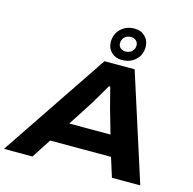

<svg xmlns="http://www.w3.org/2000/svg" viewBox="-154 -1062 1201 1192"><g transform="rotate(15 446.5 -465.5)"><path d="M537.1 -722.2Q496.6 -722.2 470.2 -748Q443.8 -773.9 443.8 -813Q443.8 -865.2 478.8 -898.2Q513.7 -931.2 566.9 -931.2Q607.9 -931.2 634.5 -904.5Q661.1 -877.9 661.1 -837.9Q661.1 -787.1 626.2 -754.6Q591.3 -722.2 537.1 -722.2ZM545.9 -778.8Q571.8 -778.8 587.9 -793.9Q604 -809.1 604 -833Q604 -850.6 591.1 -862.8Q578.1 -875 558.1 -875Q532.7 -875 516.8 -859.6Q501 -844.2 501 -818.8Q501 -802.2 513.9 -790.5Q526.9 -778.8 545.9 -778.8ZM-24.9 0 437 -687H630.9L851.1 0H668.9L629.9 -124H238.8L158.2 0ZM326.2 -256.8H590.8L545.9 -414.1Q542.5 -426.8 528.3 -482.4Q514.2 -538.1 512.2 -543.9H503.9Q459 -465.3 426.8 -413.1Z"/></g></svg>

Font: Archivo Expanded
Style: Bold Italic
Weight: 700
Width: 7
Italic angle: -10°
Designer: Hector Gatti
Foundry: Omnibus-Type
Version: Version 2.001